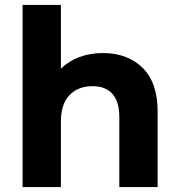

<svg xmlns="http://www.w3.org/2000/svg" viewBox="-20 -762 731 782"><path d="M622 -308V0H466V-284Q466 -348 438 -379.5Q410 -411 357 -411Q298 -411 263 -374.5Q228 -338 228 -266V0H72V-742H228V-482Q259 -513 303 -529.5Q347 -546 399 -546Q499 -546 560.5 -486Q622 -426 622 -308Z"/></svg>

Font: Montserrat-Bold
Style: Bold
Weight: 700
Version: Version 7.200